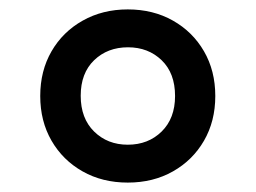

<svg xmlns="http://www.w3.org/2000/svg" viewBox="-20 -769 543 408"><path d="M251.5 -381Q197.5 -381 155.5 -404.8Q113.5 -428.5 89.5 -470Q65.5 -511.5 65.5 -565Q65.5 -618.5 89.5 -660Q113.5 -701.5 155.8 -725.2Q198 -749 251.5 -749Q305.5 -749 347.5 -725.2Q389.5 -701.5 413.5 -660Q437.5 -618.5 437.5 -565Q437.5 -511.5 413.5 -470Q389.5 -428.5 347.5 -404.8Q305.5 -381 251.5 -381ZM251.5 -461.5Q295 -461.5 323.5 -489.5Q352 -517.5 352 -565Q352 -613.5 323.5 -641Q295 -668.5 252 -668.5Q208.5 -668.5 180 -641Q151.5 -613.5 151.5 -565.5Q151.5 -517.5 180 -489.5Q208.5 -461.5 251.5 -461.5Z"/></svg>

Font: Encode Sans SC SemiExpanded SemiBold
Style: Regular
Weight: 600
Width: 6
Designer: Multiple Designers
Foundry: Impallari Type
Version: Version 3.002